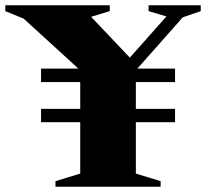

<svg xmlns="http://www.w3.org/2000/svg" viewBox="-58 -705 778 725"><path d="M603 -294V-243.5H97V-294ZM603 -446V-395H97V-446ZM455 -439.5V-49.5L548.5 -21V0H151.5V-21L245 -49.5V-439.5L31.5 -634.5L-38 -663V-685H356.5V-663L286 -641.5L445 -474L419.5 -473L570.5 -643L503 -663V-685H700V-663L632 -639.5Z"/></svg>

Font: Newsreader 36pt ExtraBold
Style: Regular
Weight: 800
Designer: Hugues Gentile
Foundry: Production Type
Version: Version 1.003